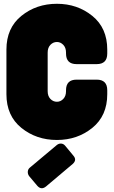

<svg xmlns="http://www.w3.org/2000/svg" viewBox="-20 -730 601 1015"><path d="M14 -468Q14 -582 93 -646Q172 -710 281 -710Q389 -710 468 -646Q547 -582 547 -468V-447Q547 -391 491 -391H385Q329 -391 329 -447V-452Q329 -478 314.5 -493Q300 -508 281 -508Q261 -508 246.5 -493Q232 -478 232 -452V-248Q232 -222 246.5 -207Q261 -192 281 -192Q300 -192 314.5 -207Q329 -222 329 -248V-253Q329 -309 385 -309H491Q547 -309 547 -253V-232Q547 -118 468 -54Q389 10 281 10Q172 10 93 -54Q14 -118 14 -232ZM134 201Q126 190 127 177Q128 164 138 156L280 37Q291 28 303.5 29Q316 30 325 41L368 93Q388 116 364 137L223 256Q198 276 177 252Z"/></svg>

Font: LT Crewmate
Style: Regular
Weight: 400
Designer: Daniel Lyons
Foundry: LyonsType
Version: Version 1.001;FEAKit 1.0